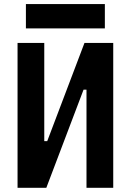

<svg xmlns="http://www.w3.org/2000/svg" viewBox="-20 -899 626 919"><path d="M151.9 0V-223.6H206.1L384.3 -693.4H413.6V-469.7H379.9L201.7 0ZM64 0V-693.4H191.9V0ZM394 0V-693.4H522V0ZM104 -763.2V-879.4H481.9V-763.2Z"/></svg>

Font: Cascadia Code
Style: Regular
Weight: 400
Monospace: yes
Designer: Aaron Bell
Foundry: Saja Typeworks
Version: Version 2106.017